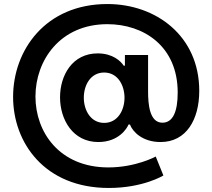

<svg xmlns="http://www.w3.org/2000/svg" viewBox="-20 -774 1054 953"><path d="M520 159C691 159 791 97 791 97L753 3C753 3 654 57 518 57C275 57 156 -118 156 -295C156 -474 278 -654 513 -654C693 -654 862 -545 862 -315C862 -219 838 -165 786 -165C722 -165 715 -257 715 -320V-501H600V-448H594C580 -470 540 -509 465 -509C339 -509 278 -400 278 -291C278 -181 341 -69 468 -69C570 -69 611 -138 618 -156H625C638 -121 686 -69 777 -69C905 -69 969 -181 969 -323C969 -596 754 -754 513 -754C205 -754 45 -524 45 -293C45 -67 200 159 520 159ZM497 -164C430 -164 396 -227 396 -289C396 -352 430 -414 497 -414C565 -414 598 -350 598 -289C598 -228 565 -164 497 -164Z"/></svg>

Font: Be Vietnam Pro SemiBold
Style: Regular
Weight: 600
Designer: Lam Bao, Tony Le, Vietanh Nguyen
Foundry: Yellow Type Foundry
Version: Version 1.002